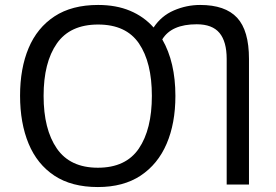

<svg xmlns="http://www.w3.org/2000/svg" viewBox="-20 -745 1115 775"><path d="M688 -358Q688 -247 652.5 -164.5Q617 -82 547.5 -36Q478 10 375 10Q269 10 199.5 -36Q130 -82 95.5 -165Q61 -248 61 -359Q61 -469 95.5 -551Q130 -633 200 -679Q270 -725 376 -725Q449 -725 505 -701.5Q561 -678 600 -634Q631 -681 682 -703Q733 -725 788 -725Q889 -725 937 -673.5Q985 -622 985 -507V0H895V-507Q895 -577 866 -612Q837 -647 774 -647Q672 -647 635 -586Q688 -494 688 -358ZM156 -358Q156 -223 209.5 -145.5Q263 -68 375 -68Q488 -68 540.5 -145.5Q593 -223 593 -358Q593 -493 541 -569.5Q489 -646 376 -646Q263 -646 209.5 -569.5Q156 -493 156 -358Z"/></svg>

Font: Noto IKEA Arabic
Style: Regular
Weight: 400
Designer: Monotype Design Team
Foundry: Monotype Imaging Inc.
Version: Version 1.200